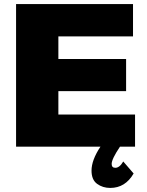

<svg xmlns="http://www.w3.org/2000/svg" viewBox="-20 -721 725 944"><path d="M634 -542H267V-431H600V-273H267V-158H644V0H570Q529 61 529 85Q529 104 547 104Q568 104 586 73L637 132Q596 203 522 203Q485 203 457.5 183Q430 163 430 118Q430 66 474 0H59V-701H634Z"/></svg>

Font: Montserrat Extra Bold
Style: Regular
Weight: 800
Designer: Julieta Ulanovsky
Foundry: Julieta Ulanovsky
Version: Version 3.001;PS 003.001;hotconv 1.0.70;makeotf.lib2.5.58329